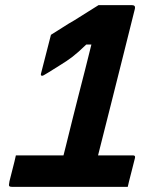

<svg xmlns="http://www.w3.org/2000/svg" viewBox="-20 -730 640 750"><path d="M42 -123H228Q232 -140 237.5 -160.5Q243 -181 249 -207Q254 -228 264 -267.5Q274 -307 286.5 -356.5Q299 -406 312.5 -458Q326 -510 337 -556H317Q285 -525 263.5 -508.5Q242 -492 214 -475Q184 -456 170 -447.5Q156 -439 151.5 -436.5Q147 -434 145 -434Q138 -434 140 -442L179 -594Q202 -608 225 -623Q248 -638 271 -651Q294 -666 323.5 -684Q353 -702 365 -710H495Q510 -710 507 -696Q487 -615 462.5 -518Q438 -421 412.5 -319Q387 -217 363 -123H500Q510 -123 507 -112Q502 -91 495.5 -66.5Q489 -42 484.5 -23.5Q480 -5 479 0H32Q22 0 19.5 -1Q17 -2 16 -3Q15 -5 15 -8.5Q15 -12 17 -22Q21 -38 26.5 -59.5Q32 -81 36.5 -99Q41 -117 42 -123Z"/></svg>

Font: Recursive Mn Lnr St
Style: Bold Italic
Weight: 700
Italic angle: -15°
Monospace: yes
Version: Version 1.079;hotconv 1.0.112;makeotfexe 2.5.65598; ttfautoh